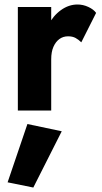

<svg xmlns="http://www.w3.org/2000/svg" viewBox="-20 -491 452 853"><path d="M207.5 -460H59.3V0H207.5ZM341.2 -303 407 -433.7Q395.7 -449.5 372.4 -460.2Q349.2 -471 324.2 -471Q285.3 -471 250.6 -446Q215.8 -421 193.7 -378Q171.5 -335 171.5 -280L207.5 -227.5Q207.5 -260.5 217.4 -283Q227.3 -305.5 243.9 -317.6Q260.5 -329.7 282.3 -329.7Q302.3 -329.7 315.7 -322.3Q329 -315 341.2 -303ZM101.8 60 13.8 319 128 342.2 254.3 92.2Z"/></svg>

Font: Jost* Book
Style: Regular
Weight: 400
Version: Version 3.000